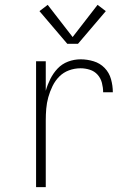

<svg xmlns="http://www.w3.org/2000/svg" viewBox="-20 -773 540 793"><path d="M129 0V-520H169V-398Q176 -423 188 -447Q200 -471 218 -490Q236 -509 261 -518.5Q286 -528 313 -528Q340 -528 366.5 -520Q393 -512 412 -492.5Q431 -473 438.5 -446Q446 -419 446 -392H406Q406 -411 401 -430.5Q396 -450 383 -464.5Q370 -479 351 -485Q332 -491 313 -491Q288 -491 265 -482.5Q242 -474 225 -457Q208 -440 197 -417.5Q186 -395 179.5 -371.5Q173 -348 171 -324Q169 -300 169 -276V0ZM258 -592 143 -727 177 -753 280 -620 383 -753 417 -727 302 -592Z"/></svg>

Font: Zed Sans Extralight
Style: Regular
Weight: 200
Designer: Belleve Invis
Foundry: Belleve Invis
Version: Version 1.0.0; ttfautohint (v1.8.4)